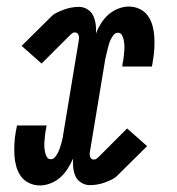

<svg xmlns="http://www.w3.org/2000/svg" viewBox="-20 -558 540 586"><path d="M102 8Q84 8 68.5 0.5Q53 -7 43.5 -20.5Q34 -34 29.5 -50.5Q25 -67 24 -84.5Q23 -102 24 -120Q25 -138 28 -155Q28 -156 28.5 -157.5Q29 -159 29 -160Q29 -160 29 -160Q29 -160 29 -160V-161Q30 -163 30 -165Q30 -167 31 -169Q31 -170 31 -171.5Q31 -173 32 -175H122Q122 -174 122 -172.5Q122 -171 121 -169Q121 -166 120.5 -163Q120 -160 119 -158Q118 -149 117 -141Q116 -133 115.5 -125Q115 -117 115.5 -109Q116 -101 117.5 -93.5Q119 -86 123 -79Q127 -72 135 -72Q143 -72 148.5 -79Q154 -86 157.5 -93.5Q161 -101 163.5 -108.5Q166 -116 168 -123.5Q170 -131 171.5 -138.5Q173 -146 174 -154L221 -438Q222 -446 219 -452.5Q216 -459 208 -459Q204 -459 200.5 -456.5Q197 -454 194 -451L107 -364L46 -418L134 -505Q142 -514 153.5 -519.5Q165 -525 176 -529Q187 -533 198.5 -535Q210 -537 221 -537Q235 -537 247 -529.5Q259 -522 264.5 -510Q270 -498 272 -484Q274 -470 273 -456Q279 -472 288.5 -487Q298 -502 311 -513.5Q324 -525 340.5 -531.5Q357 -538 373 -538Q391 -538 406.5 -530.5Q422 -523 431.5 -509.5Q441 -496 445.5 -479.5Q450 -463 451 -445.5Q452 -428 451 -410Q450 -392 447 -375Q447 -374 446.5 -372.5Q446 -371 446 -370Q446 -370 446 -370Q446 -370 446 -370V-369Q446 -367 445.5 -365Q445 -363 445 -361Q444 -360 444 -358.5Q444 -357 444 -355H353Q353 -356 353.5 -357.5Q354 -359 354 -361Q354 -364 354.5 -367Q355 -370 356 -372Q357 -381 358 -389Q359 -397 359.5 -405Q360 -413 359.5 -421Q359 -429 357.5 -436.5Q356 -444 352 -451Q348 -458 340 -458Q332 -458 326.5 -451Q321 -444 317.5 -436.5Q314 -429 312 -421.5Q310 -414 308 -406.5Q306 -399 304.5 -391.5Q303 -384 301 -376L254 -92Q253 -84 256 -77.5Q259 -71 267 -71Q271 -71 274.5 -73.5Q278 -76 281 -79L368 -166L429 -112L341 -25Q333 -16 322 -10.5Q311 -5 300 -1Q289 3 277.5 5Q266 7 254 7Q240 7 228 -0.5Q216 -8 210.5 -20Q205 -32 203.5 -46Q202 -60 203 -74Q196 -58 186.5 -43Q177 -28 164 -16.5Q151 -5 134.5 1.5Q118 8 102 8Z"/></svg>

Font: Iosevka Slab Medium
Style: Italic
Weight: 500
Italic angle: -9°
Monospace: yes
Designer: Belleve Invis
Foundry: Belleve Invis
Version: Version 11.1.0; ttfautohint (v1.8.3)